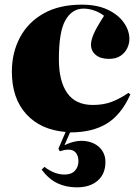

<svg xmlns="http://www.w3.org/2000/svg" viewBox="-20 -555 599 825"><path d="M310 250Q264 250 227 232.5Q190 215 159 174L171 162Q214 195 257 195Q287 195 302 178.5Q317 162 317 138Q317 115 306 101.5Q295 88 275 88Q264 88 255 90Q246 92 237 95L231 84L262 12Q154 3 92.5 -65Q31 -133 31 -247Q31 -329 66 -394.5Q101 -460 168 -497.5Q235 -535 331 -535Q397 -535 442.5 -513.5Q488 -492 512 -458Q536 -424 536 -387Q536 -368 527 -348.5Q518 -329 498.5 -315.5Q479 -302 448 -302Q412 -302 391.5 -319Q371 -336 371 -363Q371 -382 382.5 -409Q394 -436 427 -487Q410 -501 386 -509.5Q362 -518 339 -518Q290 -518 261.5 -469Q233 -420 233 -301Q233 -206 269 -155Q305 -104 379 -104Q426 -104 461.5 -118Q497 -132 532 -156L540 -149Q501 -62 439 -24Q377 14 281 14L257 69Q305 46 345.5 51Q386 56 409.5 80.5Q433 105 433 141Q433 192 400 221Q367 250 310 250Z"/></svg>

Font: Literata 72pt ExtraBold
Style: Regular
Weight: 800
Designer: Latin by Veronika Burian and Jose Scaglione. Greek by Irene Vlachou. Cyrillic by Vera Evstafieva.
Foundry: TypeTogether
Version: Version 3.002